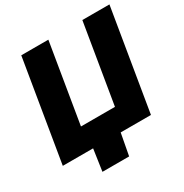

<svg xmlns="http://www.w3.org/2000/svg" viewBox="-198 -885 1152 1199"><g transform="rotate(-30 378.5 -286.0)"><path d="M636.2 0H0.5L121.1 -727.5H316.4L221.7 -156.2H466.8L561.5 -727.5H756.8ZM196.3 156.2 223.6 -31.2H423.8L388.7 156.2Z"/></g></svg>

Font: Inter 18pt Black
Style: Italic
Weight: 900
Italic angle: -9.3988°
Designer: Rasmus Andersson
Foundry: rsms
Version: Version 4.001;git-66647c0bb